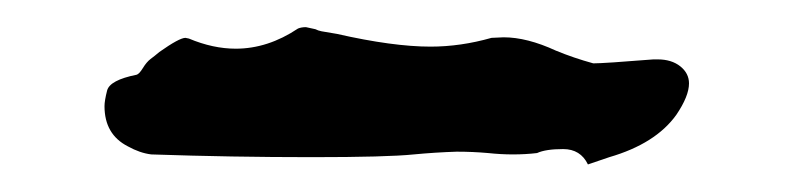

<svg xmlns="http://www.w3.org/2000/svg" viewBox="-20 29 579 140"><path d="M408.7 148.9Q403.3 137.7 390.6 137.7Q377.9 137.7 371.6 140.6Q363.3 141.6 354 141.6Q345.2 141.6 335.9 140.6Q324.7 139.6 313 139.6Q297.4 140.1 281.7 141.6Q262.2 143.6 207.5 143.6Q148.9 143.6 90.3 141.6Q82 140.6 73.2 135.7Q56.2 127 56.2 106.4Q56.2 102.5 58.1 95Q60.1 87.4 79.6 83.5Q81.5 83 84.2 78.6Q86.9 74.2 89.8 72Q92.8 69.8 96.2 66.9Q110.8 56.6 115.2 56.6L117.7 57.1Q135.3 64.5 151.9 64.5Q175.3 64.5 197.3 49.8Q199.7 48.8 203.1 48.8L210 50.3Q211.9 51.3 214.4 51.8L225.6 53.7Q266.6 63 293.9 63Q315.9 63 338.4 56.6L347.2 56.2Q364.3 56.2 385.3 65.9Q398.4 71.3 412.6 75.2Q420.4 75.2 456.5 72.3H459.5Q469.7 72.3 476.1 77.4Q482.4 82.5 482.4 89.8Q482.4 99.1 473.1 112.8Q458 133.8 424.3 143.6Z"/></svg>

Font: Unutterable
Style: Regular
Weight: 400
Designer: GGBotNet
Foundry: f0n7.com
Version: 1.00